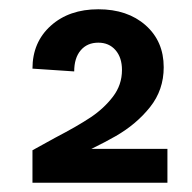

<svg xmlns="http://www.w3.org/2000/svg" viewBox="-20 -758 413 414"><path d="M99 -461Q147 -486 175.5 -505Q204 -524 223.5 -549.5Q243 -575 243 -607Q243 -634 229 -650Q215 -666 192 -666Q168 -666 154 -649.5Q140 -633 140 -604L50 -610Q50 -667 89.5 -702.5Q129 -738 192 -738Q255 -738 294 -703.5Q333 -669 333 -613Q333 -564 303.5 -527Q274 -490 229.5 -464.5Q185 -439 122 -412L112 -437H341V-364H50V-434Q75 -448 99 -461Z"/></svg>

Font: Uncut Sans Variable
Style: Regular
Weight: 400
Designer: Kasper Nordkvist
Foundry: UNCUT.wtf
Version: Version 1.304;Glyphs 3.2 (3246)